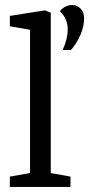

<svg xmlns="http://www.w3.org/2000/svg" viewBox="-20 -740 353 760"><path d="M19 0V-41L99 -55V-622L19 -636V-677L158 -699L181 -690V-55L259 -41V0ZM228 -542Q238 -564 243 -584.5Q248 -605 248 -623Q248 -645 240.5 -662.5Q233 -680 217 -696Q227 -708 239.5 -714Q252 -720 265 -720Q286 -720 299.5 -705.5Q313 -691 313 -666Q313 -637 299 -603.5Q285 -570 261 -542Z"/></svg>

Font: Faustina Light
Style: Regular
Weight: 400
Version: Version 1.200